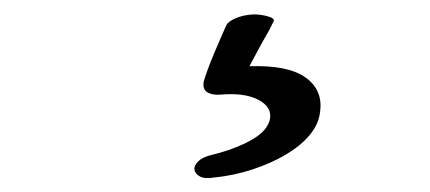

<svg xmlns="http://www.w3.org/2000/svg" viewBox="-20 -115 607 271"><path d="M332 -21.5Q386.7 -23.4 411.6 -5.4Q436.5 12.7 431.6 43.9Q429.7 60.5 417 75.7Q404.3 90.8 383.8 103Q363.3 115.2 336.9 124Q310.5 132.8 281.2 135.7Q268.6 137.7 261.7 133.8Q254.9 129.9 254.4 124Q253.9 118.2 260.3 112.3Q266.6 106.4 279.3 103.5Q311.5 95.7 335 82.5Q358.4 69.3 361.3 51.8Q363.3 35.2 343.8 25.4Q324.2 15.6 291 18.6Q279.3 19.5 272.5 15.1Q265.6 10.7 267.6 0Q268.6 -3.9 272.9 -16.1Q277.3 -28.3 283.2 -42Q289.1 -55.7 293.9 -66.9Q298.8 -78.1 299.8 -80.1Q302.7 -85 313 -89.4Q323.2 -93.8 337.9 -94.7Q348.6 -94.7 358.4 -91.8Q368.2 -88.9 366.2 -85Q364.3 -81.1 360.4 -73.2Q356.4 -66.4 349.6 -54.2Q342.8 -42 332 -21.5Z"/></svg>

Font: Satisfy
Style: Regular
Weight: 400
Designer: Font Diner, Inc
Foundry: Font Diner, Inc
Version: Version 1.000